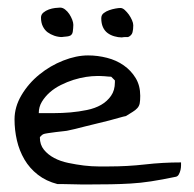

<svg xmlns="http://www.w3.org/2000/svg" viewBox="-20 -489 516 510"><path d="M18.6 -171.9Q18.6 -205.1 37.1 -236.3Q55.7 -267.6 84.5 -291Q113.3 -314.5 147.9 -328.1Q182.6 -341.8 213.9 -341.8Q239.3 -341.8 264.2 -335.4Q289.1 -329.1 308.6 -315.4Q328.1 -301.8 340.3 -281.7Q352.5 -261.7 352.5 -234.4Q352.5 -221.7 351.1 -214.4Q349.6 -207 344.7 -201.7Q339.8 -196.3 332.5 -191.9Q325.2 -187.5 314.5 -180.7Q308.6 -179.7 296.9 -176.3Q285.2 -172.9 270 -168.9Q254.9 -165 238.3 -161.1Q221.7 -157.2 206.5 -153.3Q191.4 -149.4 179.7 -146.5Q168 -143.6 162.1 -142.6Q159.2 -141.6 149.4 -140.6Q139.6 -139.6 128.4 -138.2Q117.2 -136.7 107.4 -135.3Q97.7 -133.8 95.7 -132.8Q92.8 -131.8 89.4 -128.4Q85.9 -125 85.9 -124Q85.9 -104.5 96.7 -91.3Q107.4 -78.1 124 -69.3Q140.6 -60.5 161.6 -56.2Q182.6 -51.8 203.1 -49.3Q223.6 -46.9 241.2 -46.9Q258.8 -46.9 269.5 -46.9Q318.4 -46.9 365.2 -52.2Q412.1 -57.6 460.9 -57.6V-49.8Q460.9 -43.9 459.5 -37.6Q458 -31.2 455.1 -25.9Q452.1 -20.5 447.3 -19.5Q410.2 -11.7 381.3 -7.3Q352.5 -2.9 327.1 -1.5Q301.8 0 274.4 0.5Q247.1 1 213.9 1H197.3Q186.5 1 173.8 0.5Q161.1 0 149.4 0H132.8Q102.5 -7.8 80.6 -24.9Q58.6 -42 44.9 -65.4Q31.2 -88.9 24.9 -116.2Q18.6 -143.6 18.6 -171.9ZM237.3 -287.1Q224.6 -287.1 208.5 -284.7Q192.4 -282.2 175.3 -276.9Q158.2 -271.5 141.6 -263.2Q125 -254.9 112.3 -243.7Q99.6 -232.4 91.3 -218.8Q83 -205.1 83 -188.5H123Q144.5 -188.5 167 -190.4Q189.5 -192.4 210.9 -196.8Q232.4 -201.2 248.5 -210.4Q264.6 -219.7 274.9 -234.4Q285.2 -249 285.2 -270.5V-275.4L275.4 -285.2Q273.4 -285.2 268.1 -285.6Q262.7 -286.1 256.8 -286.6Q251 -287.1 245.6 -287.1Q240.2 -287.1 237.3 -287.1ZM88.9 -442.4Q88.9 -450.2 95.2 -455.6Q101.6 -460.9 109.9 -463.9Q118.2 -466.8 126.5 -467.8Q134.8 -468.8 139.6 -468.8Q146.5 -468.8 152.8 -463.9Q159.2 -459 164.1 -451.7Q168.9 -444.3 171.9 -436.5Q174.8 -428.7 174.8 -422.9Q174.8 -418 174.3 -413.6Q173.8 -409.2 173.3 -404.8Q172.9 -400.4 169.9 -397Q167 -393.6 161.1 -392.6Q160.2 -392.6 157.7 -392.1Q155.3 -391.6 152.8 -391.6Q150.4 -391.6 147.9 -391.1Q145.5 -390.6 144.5 -390.6Q134.8 -390.6 124.5 -394Q114.3 -397.5 106.4 -403.3Q98.6 -409.2 93.8 -418.9Q88.9 -428.7 88.9 -442.4ZM249 -440.4Q249 -449.2 255.4 -454.1Q261.7 -459 270 -461.9Q278.3 -464.8 286.6 -466.3Q294.9 -467.8 299.8 -467.8Q305.7 -467.8 311.5 -462.4Q317.4 -457 322.3 -450.2Q327.1 -443.4 330.6 -435.5Q334 -427.7 334 -421.9Q334 -416 333.5 -411.6Q333 -407.2 332 -403.3Q331.1 -399.4 328.1 -396Q325.2 -392.6 320.3 -390.6Q319.3 -390.6 316.9 -390.6Q314.5 -390.6 312 -390.6Q309.6 -390.6 306.6 -390.1Q303.7 -389.6 303.7 -389.6Q293.9 -389.6 283.7 -392.6Q273.4 -395.5 265.6 -401.4Q257.8 -407.2 253.4 -417Q249 -426.8 249 -440.4Z"/></svg>

Font: Swanky and Moo Moo Cyrillic
Style: Regular
Weight: 400
Designer: Kimberly Geswein; Denis Ignatov
Foundry: Kimberly Geswein; Denis Ignatov
Version: Version 1.003 June 27, 2018